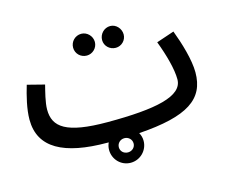

<svg xmlns="http://www.w3.org/2000/svg" viewBox="-95 -653 1108 929"><g transform="rotate(-15 459.0 -188.5)"><path d="M381 -412C410 -412 435 -436 435 -466C435 -496 410 -521 381 -521C350 -521 326 -496 326 -466C326 -436 350 -412 381 -412ZM526 -412C555 -412 579 -436 579 -465C579 -495 555 -521 526 -521C495 -521 471 -495 471 -465C471 -436 495 -412 526 -412ZM368 21H374C369 32 366 44 366 57C366 105 404 144 452 144C500 144 539 105 539 57C539 42 535 28 528 16C775 -1 867 -64 867 -198C867 -261 840 -350 815 -416L726 -386C754 -312 774 -238 774 -188C774 -103 637 -75 394 -75C187 -75 127 -121 127 -209C127 -245 141 -297 149 -329L63 -351C48 -301 32 -237 32 -184C32 -42 150 21 368 21ZM452 92C431 92 415 77 415 57C415 37 431 21 452 21C472 21 489 36 489 57C489 77 472 92 452 92Z"/></g></svg>

Font: Noto Sans Arabic UI SmCn Md
Style: Regular
Weight: 500
Width: 4
Designer: Monotype Design Team, Nadine Chahine and Nizar Qandah
Foundry: Monotype Imaging Inc.
Version: Version 2.010